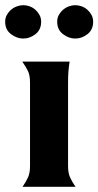

<svg xmlns="http://www.w3.org/2000/svg" viewBox="-61 -722 380 742"><path d="M202 -80Q202 -54 209.5 -37Q217 -20 231 0H26Q40 -20 47.5 -37Q55 -54 55 -80V-404Q55 -431 47 -447.5Q39 -464 25 -484H208Q205 -464 203.5 -446.5Q202 -429 202 -402ZM-41 -638Q-41 -653 -34.5 -664.5Q-28 -676 -18 -684.5Q-8 -693 4.5 -697.5Q17 -702 29 -702Q41 -702 53.5 -697.5Q66 -693 75.5 -684.5Q85 -676 91.5 -664.5Q98 -653 98 -638Q98 -607 76 -590Q54 -573 29 -573Q4 -573 -18.5 -590Q-41 -607 -41 -638ZM160 -638Q160 -653 166.5 -664.5Q173 -676 183 -684.5Q193 -693 205.5 -697.5Q218 -702 230 -702Q242 -702 254.5 -697.5Q267 -693 276.5 -684.5Q286 -676 292.5 -664.5Q299 -653 299 -638Q299 -607 277 -590Q255 -573 230 -573Q205 -573 182.5 -590Q160 -607 160 -638Z"/></svg>

Font: LT Museum
Style: Bold
Weight: 700
Designer: Daniel Lyons
Foundry: LyonsType
Version: Version 1.010